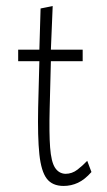

<svg xmlns="http://www.w3.org/2000/svg" viewBox="-20 -603 353 634"><path d="M190 11Q153 11 134.5 -13Q116 -37 110 -93.5Q104 -150 106 -248L110 -401H40V-439H110L114 -575L154 -583L148 -439H253V-401H148L144 -243Q142 -163 145.5 -116Q149 -69 161.5 -49.5Q174 -30 196 -29Q218 -29 236 -43Q254 -57 268 -72L282 -35Q260 -10 237.5 0.5Q215 11 190 11Z"/></svg>

Font: Inconsolata ExtraCondensed Light
Style: Regular
Weight: 300
Width: 2
Monospace: yes
Designer: Raph Levien, Cyreal, Brenton Simpson
Foundry: Raph Levien, Cyreal, Google
Version: Version 3.100; ttfautohint (v1.8.4.7-5d5b)